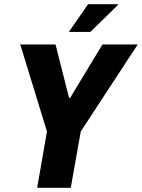

<svg xmlns="http://www.w3.org/2000/svg" viewBox="-20 -900 680 920"><path d="M158 0 205 -270 77 -687H246L311 -431H316L471 -687H640L367 -270L319 0ZM310 -747 402 -880H545V-876L413 -747Z"/></svg>

Font: Archivo Condensed ExtraBold
Style: Italic
Weight: 800
Width: 3
Italic angle: -10°
Designer: Hector Gatti
Foundry: Omnibus-Type
Version: Version 2.001